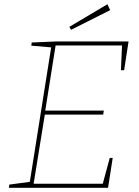

<svg xmlns="http://www.w3.org/2000/svg" viewBox="-20 -888 657 908"><path d="M130 -687 247 -692H588L567 -556H552L557 -673H243L194 -365H471L468 -346H192L139 -19H466L499 -141H513L491 0H22L24 -15L121 -28L222 -664L128 -672ZM501 -840 316 -747 308 -761 488 -868Z"/></svg>

Font: Bitter Pro Thin
Style: Italic
Weight: 250
Italic angle: -9°
Designer: Sol Matas, and Bitter project Authors
Foundry: Sol Matas
Version: Version 1.010